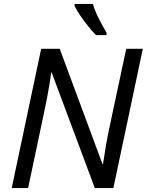

<svg xmlns="http://www.w3.org/2000/svg" viewBox="-20 -964 752 984"><path d="M40 0 191 -714H286L505 -124H508Q513 -160 522.5 -215.5Q532 -271 543 -321L627 -714H712L561 0H466L245 -592H242Q240 -571 234.5 -537Q229 -503 221.5 -464Q214 -425 206 -388L124 0ZM472 -784Q453 -803 431.5 -830Q410 -857 391 -885Q372 -913 362 -934V-944H456Q467 -907 486.5 -868.5Q506 -830 526 -796V-784Z"/></svg>

Font: Noto IKEA Latin
Style: Italic
Weight: 400
Italic angle: -12°
Designer: Monotype Design Team
Foundry: Monotype Imaging Inc.
Version: Version 1.0